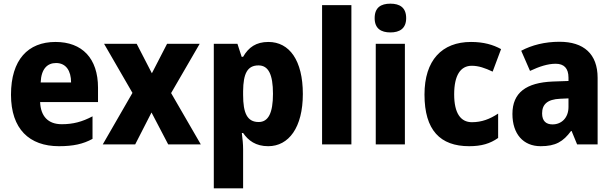

<svg xmlns="http://www.w3.org/2000/svg" viewBox="-20 -839 3346 1048"><path d="M283 -610C133 -610 40 -513 40 -322C40 -135 140 -41 302 -41C380 -41 434 -53 485 -81V-204C428 -174 379 -161 317 -161C242 -161 202 -205 199 -282H515V-360C515 -521 428 -610 283 -610ZM286 -495C340 -495 368 -453 368 -389H202C205 -464 239 -495 286 -495Z M703 -332 541 -51H718L807 -225L898 -51H1076L914 -331L1070 -600H892L809 -439L726 -600H548Z M1445 -610C1378 -610 1337 -581 1307 -529H1299L1276 -600H1147V189H1307V-25C1307 -52 1304 -80 1300 -113H1307C1335 -72 1376 -41 1444 -41C1556 -41 1633 -143 1633 -326C1633 -509 1560 -610 1445 -610ZM1391 -482C1445 -482 1470 -433 1470 -327C1470 -223 1445 -173 1392 -173C1329 -173 1307 -222 1307 -321V-342C1308 -437 1330 -482 1391 -482Z M1898 -51V-811H1738V-51Z M2111 -819C2059 -819 2025 -798 2025 -740C2025 -683 2060 -662 2111 -662C2161 -662 2197 -683 2197 -740C2197 -798 2162 -819 2111 -819ZM2190 -600H2031V-51H2190Z M2541 -41C2608 -41 2655 -55 2699 -86V-219C2654 -189 2609 -172 2556 -172C2495 -172 2459 -220 2459 -324C2459 -427 2493 -480 2555 -480C2592 -480 2627 -468 2669 -448L2715 -571C2671 -595 2620 -610 2551 -610C2392 -610 2297 -510 2297 -323C2297 -128 2383 -41 2541 -41Z M3034 -611C2954 -611 2883 -593 2825 -562L2873 -452C2924 -476 2970 -491 3013 -491C3058 -491 3083 -467 3083 -415V-397L2997 -394C2853 -388 2777 -334 2777 -217C2777 -108 2836 -41 2931 -41C3013 -41 3054 -66 3097 -124H3100L3130 -51H3242V-414C3242 -545 3166 -611 3034 -611ZM3038 -300 3083 -302V-255C3083 -196 3045 -160 2996 -160C2961 -160 2939 -178 2939 -220C2939 -268 2966 -297 3038 -300Z"/></svg>

Font: Noto Sans Tamil UI SemiCondensed ExtraBold
Style: Regular
Weight: 800
Width: 4
Designer: Jelle Bosma - Monotype Design Team
Foundry: Monotype Imaging Inc.
Version: Version 2.004